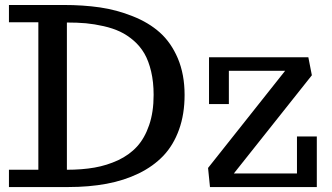

<svg xmlns="http://www.w3.org/2000/svg" viewBox="-20 -755 1339 775"><path d="M16.1 0V-69.8H134.8V-665H16.1V-734.9H236.8Q315.9 -734.9 383.5 -725.1Q451.2 -715.3 515.6 -689.5Q580.1 -664.1 625.2 -623.8Q670.4 -583.5 697.8 -519.5Q725.1 -454.6 725.1 -372.1Q725.1 -293.9 702.6 -231.7Q680.2 -169.4 639.6 -126.5Q598.6 -83.5 539.8 -54.9Q481 -26.4 410.2 -13.2Q339.4 0 254.9 0ZM250 -69.8Q311.5 -69.8 361.6 -78.6Q411.6 -87.4 457 -108.4Q502.4 -129.9 533.2 -163.6Q564 -197.3 582 -250Q600.1 -302.2 600.1 -372.1Q600.1 -423.8 590.1 -466.3Q580.1 -508.8 563 -538.6Q545.4 -568.8 519.3 -591.3Q493.2 -613.8 464.4 -627.4Q435.1 -641.1 398.4 -649.4Q361.8 -657.7 326.7 -661.1Q291.5 -664.1 250 -664.1ZM827.6 0 819.8 -77.1 1130.9 -469.2H903.8V-335H823.7V-523.9H1224.6L1238.8 -451.2L923.8 -54.7H1178.7V-204.1H1258.8V0Z"/></svg>

Font: Trocchi
Style: Regular
Weight: 400
Designer: Vernon Adams
Foundry: Vernon Adams
Version: Version 1.101; ttfautohint (v1.8.4.7-5d5b);gftools[0.9.27]